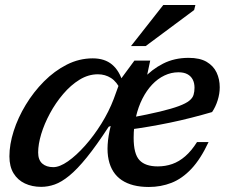

<svg xmlns="http://www.w3.org/2000/svg" viewBox="-20 -734 912 765"><path d="M563.5 -422 550 -419.5Q584.5 -457.5 629.8 -480.5Q675 -503.5 731.5 -503.5Q776.5 -503.5 803.5 -487.5Q830.5 -471.5 843 -445Q855.5 -418.5 855.5 -386Q855.5 -360.5 847.2 -334.2Q839 -308 825 -287.5Q784 -275.5 741.8 -264.8Q699.5 -254 657 -245.2Q614.5 -236.5 573.5 -229.5Q532.5 -222.5 494 -217.5L497 -264.5Q570 -278 617.5 -289.5Q665 -301 693 -311.5Q721 -322 734.2 -332.8Q747.5 -343.5 751.2 -356.2Q755 -369 755 -384.5Q755 -403.5 747.8 -417.2Q740.5 -431 726.5 -438.5Q712.5 -446 691 -446Q662 -446 635.2 -433.2Q608.5 -420.5 586.2 -397Q564 -373.5 547.5 -341Q531 -308.5 521.8 -269Q512.5 -229.5 512.5 -185Q512.5 -120.5 535.8 -95.8Q559 -71 608.5 -71Q639 -71 666.2 -80.5Q693.5 -90 718.2 -111.5Q743 -133 765 -168H811Q779.5 -100.5 742.5 -61.2Q705.5 -22 663.2 -5.5Q621 11 573 11Q506 11 465.2 -16.2Q424.5 -43.5 412.8 -97.5Q401 -151.5 421 -232L413 -229Q364 -154 325.8 -106.8Q287.5 -59.5 256.2 -34Q225 -8.5 198 1Q171 10.5 144 10.5Q108 10.5 79.2 -3Q50.5 -16.5 34 -43.5Q17.5 -70.5 17.5 -111Q17.5 -158.5 34.5 -211.8Q51.5 -265 82.5 -316.2Q113.5 -367.5 155.2 -409.5Q197 -451.5 246.2 -476.5Q295.5 -501.5 349.5 -501.5Q397 -501.5 426.5 -476.8Q456 -452 470 -404L461.5 -374Q445.5 -408.5 422.2 -423.2Q399 -438 370 -438Q332 -438 297 -416.5Q262 -395 231.8 -359.5Q201.5 -324 179 -282.2Q156.5 -240.5 144.2 -199.8Q132 -159 132 -126.5Q132 -97 148.2 -82.5Q164.5 -68 192.5 -68Q217.5 -68 250.8 -91.2Q284 -114.5 318.8 -153.5Q353.5 -192.5 383.8 -241Q414 -289.5 433 -339.5L462.5 -420.5L515.5 -492.5H578.5ZM502 -550.5 630.5 -714H758.5L753.5 -694L560.5 -550.5Z"/></svg>

Font: Newsreader 9pt Medium
Style: Italic
Weight: 500
Italic angle: -17°
Designer: Hugues Gentile
Foundry: Production Type
Version: Version 1.003